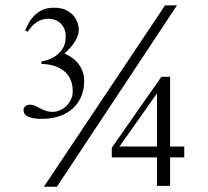

<svg xmlns="http://www.w3.org/2000/svg" viewBox="-20 -695 781 722"><path d="M570.3 -343.8 429.2 -144H570.3ZM296.4 -388.7Q296.4 -357.9 285.4 -332Q274.4 -306.2 253.9 -287.4Q233.4 -268.6 203.9 -258.3Q174.3 -248 137.7 -248Q112.8 -248 98.9 -252Q85 -255.9 78.1 -261.2Q71.3 -266.6 69.8 -272.2Q68.4 -277.8 68.4 -281.2Q68.4 -290 75.7 -295.7Q83 -301.3 92.8 -301.3Q103.5 -301.3 112.3 -297.1Q121.1 -293 130.6 -287.8Q140.1 -282.7 151.4 -278.6Q162.6 -274.4 178.2 -274.4Q191.4 -274.4 204.6 -280Q217.8 -285.6 228.8 -295.9Q239.7 -306.2 246.6 -320.6Q253.4 -335 253.4 -352.5Q253.4 -372.6 248.3 -387.5Q243.2 -402.3 234.9 -413.3Q226.6 -424.3 215.8 -431.6Q205.1 -439 194.3 -443.4Q168.5 -454.1 135.7 -454.6V-463.9Q141.6 -464.4 156.5 -468.8Q171.4 -473.1 187.3 -483.4Q203.1 -493.7 215.1 -511.5Q227.1 -529.3 227.1 -557.1Q227.1 -576.7 220.5 -589.6Q213.9 -602.5 204.1 -610.4Q194.3 -618.2 182.9 -621.3Q171.4 -624.5 161.6 -624.5Q115.7 -624.5 84.5 -575.7L74.2 -580.6Q78.6 -589.8 85.9 -604.5Q93.3 -619.1 105.5 -632.8Q117.7 -646.5 136.5 -656.2Q155.3 -666 182.6 -666Q211.9 -666 230.2 -656.2Q248.5 -646.5 258.8 -633.1Q269 -619.6 272.7 -605.7Q276.4 -591.8 276.4 -584Q276.4 -542 222.2 -493.7Q231.4 -489.7 244.1 -482.4Q256.8 -475.1 268.6 -462.6Q280.3 -450.2 288.3 -432.1Q296.4 -414.1 296.4 -388.7ZM193.8 7.3H145L600.6 -674.8H645.5ZM619.6 -103V3.9H570.3V-103H400.4V-139.6L586.9 -406.2H619.6V-144H672.9V-103Z"/></svg>

Font: Doulos SIL
Style: Regular
Weight: 400
Designer: Walt Agee, Victor Gaultney, Peter Martin, Debbi Hosken
Foundry: SIL International
Version: Version 4.110; 2011; Maintenance release